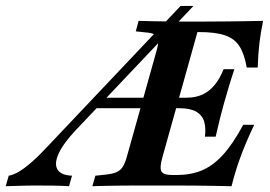

<svg xmlns="http://www.w3.org/2000/svg" viewBox="-106 -643 931 663"><path d="M-86.3 0 -75.8 -36.3Q-60.5 -38.7 -41.1 -50Q-21.8 -61.3 2.8 -82.7Q27.4 -104 57.3 -136.3L517.7 -622.6H562.1L155.6 -193.5Q112.9 -148.4 96.8 -113.3Q80.6 -78.2 92.3 -58.1Q104 -37.9 142.7 -36.3L132.3 0Q107.3 -1.6 77.8 -2Q48.4 -2.4 12.9 -2.4Q-0.8 -2.4 -14.5 -2Q-28.2 -1.6 -45.2 -1.2Q-62.1 -0.8 -86.3 0ZM211.3 -269.4 241.9 -305.6H602.4L591.9 -269.4ZM363.7 -2.4Q338.7 -2.4 310.5 -2Q282.3 -1.6 256.5 -1.2Q230.6 -0.8 212.9 0L223.4 -36.3L254 -39.5Q280.6 -41.9 295.2 -48Q309.7 -54 318.1 -67.3Q326.6 -80.6 333.1 -105.6L433.9 -465.3Q441.1 -490.3 440.7 -503.6Q440.3 -516.9 429.4 -523.4Q418.5 -529.8 392.7 -531.5L362.9 -534.7L372.6 -571Q390.3 -570.2 415.3 -569.8Q440.3 -569.4 469 -569Q497.6 -568.5 523.4 -568.5H524.2H601.6Q640.3 -568.5 674.6 -569Q708.9 -569.4 740.7 -569.8Q772.6 -570.2 802.4 -571Q794.4 -531.5 789.9 -494.8Q785.5 -458.1 783.9 -409.7H746Q737.9 -456.5 721 -483.1Q704 -509.7 671 -521Q637.9 -532.3 580.6 -532.3H575.8L454.8 -100Q444.4 -62.9 451.6 -50.8Q458.9 -38.7 489.5 -38.7H504.8Q552.4 -38.7 590.7 -54.4Q629 -70.2 663.7 -108.1Q698.4 -146 733.9 -212.1H771.8Q741.9 -149.2 723.8 -99.2Q705.6 -49.2 693.5 0Q662.9 -0.8 633.1 -1.2Q603.2 -1.6 571.4 -2Q539.5 -2.4 500 -2.4H370.2ZM601.6 -171Q605.6 -201.6 598.8 -223.8Q591.9 -246 571 -257.7Q550 -269.4 512.1 -269.4L537.1 -305.6Q570.2 -305.6 594 -316.9Q617.7 -328.2 635.5 -350Q653.2 -371.8 666.1 -404H703.2Q689.5 -362.1 682.3 -337.1Q675 -312.1 667.7 -287.1Q660.5 -260.5 654 -235.5Q647.6 -210.5 638.7 -171Z"/></svg>

Font: Playfair 9pt
Style: Bold Italic
Weight: 700
Italic angle: -15.6°
Designer: Claus Eggers Sørensen
Foundry: Claus Eggers Sørensen
Version: Version 2.203